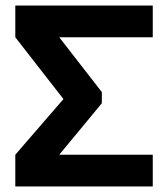

<svg xmlns="http://www.w3.org/2000/svg" viewBox="-20 -670 595 690"><path d="M35 0H529V-114H193L346 -299V-339L193 -536H529V-650H35V-536L208 -314L35 -114Z"/></svg>

Font: Zilla Slab Bold
Style: Regular
Weight: 700
Designer: Typotheque.com
Foundry: Typotheque type foundry
Version: Version 1.3; 2018